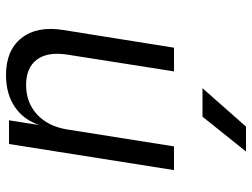

<svg xmlns="http://www.w3.org/2000/svg" viewBox="-120 -480 840 640"><g transform="rotate(-90 300.0 -160.0)"><path d="M53 0 140 -550H219L203 -448Q220 -501 263.5 -530.5Q307 -560 370 -560Q452 -560 493 -508.5Q534 -457 520 -369L461 0H382L438 -356Q448 -422 421 -457.5Q394 -493 337 -493Q278 -493 238 -456Q198 -419 188 -353L132 0ZM115 240 231 95H326L198 240Z"/></g></svg>

Font: JetBrains Mono NL Light
Style: Italic
Weight: 300
Italic angle: -9°
Designer: Philipp Nurullin, Konstantin Bulenkov
Foundry: JetBrains
Version: Version 2.304; ttfautohint (v1.8.4.7-5d5b)